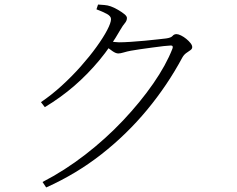

<svg xmlns="http://www.w3.org/2000/svg" viewBox="-20 -784 1040 844"><path d="M160 -335Q206 -366 251 -407Q296 -448 335 -492Q374 -536 404 -577.5Q434 -619 451 -651.5Q468 -684 468 -700Q468 -713 449.5 -723Q431 -733 404 -743L411 -764Q424 -763 438.5 -762Q453 -761 467 -756Q481 -751 497.5 -741.5Q514 -732 526 -722.5Q538 -713 538 -705Q538 -693 529 -682.5Q520 -672 509 -653Q468 -581 417 -519.5Q366 -458 306.5 -406.5Q247 -355 177 -313ZM167 16Q264 -34 354.5 -104Q445 -174 521 -254.5Q597 -335 653.5 -416.5Q710 -498 738 -570Q743 -584 731 -584Q723 -584 700.5 -581.5Q678 -579 649.5 -575Q621 -571 595.5 -567.5Q570 -564 555 -561Q539 -558 524 -553.5Q509 -549 500 -549Q489 -549 474 -559.5Q459 -570 442 -583L456 -603Q471 -601 482.5 -599.5Q494 -598 503 -598Q523 -598 554 -600Q585 -602 617 -605Q649 -608 674.5 -611Q700 -614 710 -615Q732 -618 738.5 -626Q745 -634 756 -634Q764 -634 776 -628Q788 -622 799 -613Q810 -604 817.5 -594.5Q825 -585 825 -577Q825 -569 817 -563.5Q809 -558 799 -551Q789 -544 782 -532Q716 -409 626.5 -301Q537 -193 426 -106Q315 -19 183 40Z"/></svg>

Font: Source Han Serif JP VF
Style: Regular
Weight: 250
Designer: Ryoko NISHIZUKA 西塚涼子 (kana & ideographs); Frank Grießhammer (Latin, Greek & Cyrillic); Wenlong ZHANG 张文龙 (bopomofo); San
Foundry: Adobe
Version: Version 2.001;hotconv 1.1.0;makeotfexe 2.6.0